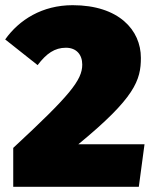

<svg xmlns="http://www.w3.org/2000/svg" viewBox="-32 -720 590 740"><path d="M248 -700C131 -700 42 -644 -12 -568L113 -469C147 -514 179 -536 222 -536C262 -536 285 -510 285 -471C285 -411 237 -352 19 -150V0H503L525 -164H270C488 -343 511 -411 511 -497C511 -604 426 -700 248 -700Z"/></svg>

Font: Fira Sans Ultra
Style: Regular
Weight: 950
Designer: Carrois Corporate & Edenspiekermann AG
Foundry: Carrois Corporate GbR & Edenspiekermann AG
Version: Version 4.203;PS 004.203;hotconv 1.0.88;makeotf.lib2.5.64775